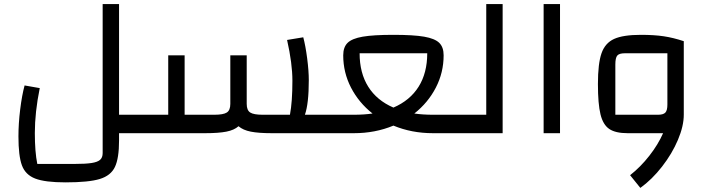

<svg xmlns="http://www.w3.org/2000/svg" viewBox="-20 -650 3457 937"><path d="M681 -90V0H561V36Q561 122 541 164.5Q521 207 467 223.5Q413 240 300 240Q200 240 152 221.5Q104 203 87 157Q70 111 70 16Q70 -47 78.5 -116Q87 -185 100 -233L174 -220Q150 -102 150 -1Q150 91 162 150H345Q398 150 427 145.5Q456 141 468.5 130Q481 119 481 97V-630H561V-90Z M1607 -90V0H1307Q1242 0 1204 -7.5Q1166 -15 1144 -34Q1123 -15 1084.5 -7.5Q1046 0 981 0H641V-90H801V-380H881V-90H1026Q1070 -90 1087 -101Q1104 -112 1104 -143V-380H1184V-143Q1184 -112 1201 -101Q1218 -90 1262 -90H1395Q1407 -153 1407 -256Q1407 -340 1381 -455L1460 -468Q1471 -427 1479 -365.5Q1487 -304 1487 -259Q1487 -144 1468 -90Z M2233 -90V0H2093Q1989 0 1900 -37Q1811 0 1707 0H1567V-90H1707Q1756 -90 1798 -96Q1731 -149 1693 -222.5Q1655 -296 1655 -380Q1655 -420 1676.5 -441Q1698 -462 1750 -471Q1802 -480 1900 -480Q1998 -480 2050 -471Q2102 -462 2123.5 -441Q2145 -420 2145 -380Q2145 -296 2107 -222.5Q2069 -149 2002 -96Q2044 -90 2093 -90ZM1900 -125Q1981 -160 2023 -227Q2065 -294 2065 -390H1735Q1735 -294 1777 -227Q1819 -160 1900 -125Z M2193 0V-90H2353V-630H2433V0Z M2633 -630H2713V0H2633Z M3317 -449V-90Q3317 -35 3288.5 32.5Q3260 100 3211 163Q3162 226 3105 267L3055 205Q3106 165 3149 110Q3192 55 3216 0H3043Q2984 0 2953.5 -20.5Q2923 -41 2910.5 -92Q2898 -143 2898 -240Q2898 -340 2915.5 -390Q2933 -440 2977 -460Q3021 -480 3108 -480Q3172 -480 3219 -473Q3266 -466 3317 -449ZM3191 -90Q3217 -90 3227 -100.5Q3237 -111 3237 -140V-390H3029Q3002 -390 2992.5 -379Q2983 -368 2983 -335V-90Z"/></svg>

Font: Changa
Style: Regular
Weight: 400
Designer: Eduardo Rodriguez Tunni
Foundry: Eduardo Rodriguez Tunni
Version: Version 2.002; ttfautohint (v1.5.10-5e6f)